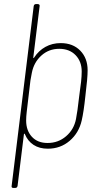

<svg xmlns="http://www.w3.org/2000/svg" viewBox="-20 -720 494 940"><path d="M398 -250Q390 -173 380 -130Q366 -69 321 -30.5Q276 8 214 8Q173 8 144.5 -10.5Q116 -29 102 -63Q101 -66 99 -65.5Q97 -65 97 -62L66 190Q64 200 55 200H45Q35 200 37 190L145 -690Q147 -700 156 -700H165Q170 -700 172.5 -697Q175 -694 174 -690L143 -439Q143 -436 144.5 -435.5Q146 -435 147 -438Q169 -472 202.5 -490.5Q236 -509 277 -509Q337 -509 373 -472Q409 -435 409 -376Q409 -338 398 -250ZM368 -251Q374 -292 377 -320Q380 -348 380 -370Q380 -419 350 -450Q320 -481 270 -481Q219 -481 182.5 -448Q146 -415 136 -364Q132 -346 129 -326L111 -174Q108 -149 108 -130Q108 -81 136 -50.5Q164 -20 213 -20Q265 -20 303.5 -53Q342 -86 352 -137Q359 -171 368 -251Z"/></svg>

Font: Barlow Semi Condensed Thin
Style: Italic
Weight: 250
Width: 4
Italic angle: -7°
Designer: Jeremy Tribby
Foundry: Tribby Type
Version: Version 1.408